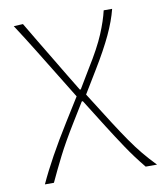

<svg xmlns="http://www.w3.org/2000/svg" viewBox="-79 -560 692 817"><g transform="rotate(-10 267.0 -152.0)"><path d="M49 192Q97 87 185 -54L247 -153.5L186.5 -252Q150 -311.5 112 -373.2Q74 -435 35.5 -494L75.5 -496Q96.5 -460.5 124.2 -414Q152 -367.5 178.8 -323.2Q205.5 -279 223 -249.5L265.5 -179.5H269.5L319 -262Q368 -340.5 391 -395.5Q414 -450.5 424 -494H460.5Q448 -444 420.8 -385.8Q393.5 -327.5 347.5 -252L288 -154L374.5 -17.5Q405 30 429.8 65.8Q454.5 101.5 479.2 131.5Q504 161.5 533.5 192H484.5Q443.5 142 410.8 93Q378 44 345.5 -7.5L269.5 -128.5H265L214 -45.5Q167.5 30 139.5 85.5Q111.5 141 88 192Z"/></g></svg>

Font: Commissioner Flair Thin
Style: Regular
Weight: 100
Designer: Kostas Bartsokas
Foundry: Kostas Bartsokas
Version: Version 1.000; ttfautohint (v1.8.3)